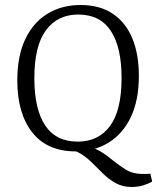

<svg xmlns="http://www.w3.org/2000/svg" viewBox="-20 -596 627 766"><path d="M243 1 267 -21Q305 -21 334 -12Q363 -3 385.5 11Q408 25 428 42Q455 64 482.5 81Q510 98 549 98Q557 98 565.5 98Q574 98 580 97L587 128Q577 135 554.5 142.5Q532 150 505 150Q470 150 442.5 135Q415 120 392.5 98Q370 76 347.5 53.5Q325 31 300 16Q275 1 243 1ZM49 -275Q49 -373 81 -440Q113 -507 170 -541.5Q227 -576 301 -576Q378 -576 429.5 -541.5Q481 -507 507.5 -444Q534 -381 534 -293Q534 -197 502.5 -130Q471 -63 414 -27.5Q357 8 282 8Q168 8 108.5 -68Q49 -144 49 -275ZM117 -284Q117 -161 160 -96Q203 -31 290 -31Q373 -31 419 -93.5Q465 -156 465 -285Q465 -408 422 -473Q379 -538 292 -538Q210 -538 163.5 -475.5Q117 -413 117 -284Z"/></svg>

Font: Yrsa Light
Style: Regular
Weight: 300
Designer: Anna Giedrys (Yrsa+Rasa design), David Brezina (Yrsa art-direction, Rasa art-direction, design)
Foundry: Rosetta Type Foundry
Version: Version 2.004